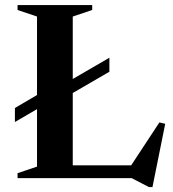

<svg xmlns="http://www.w3.org/2000/svg" viewBox="-20 -705 685 760"><path d="M166 -296 39 -222V-277.5L166 -352L220 -364.5L413 -476.5V-421L220 -309ZM583.5 35.5H569.5L501 0H189V-50.5H549.5L487 -32L611 -220.5L634 -215ZM268 -639.5V0H49.5V-19.5L126.5 -45.5V-639.5L49.5 -665.5V-685H345V-665.5Z"/></svg>

Font: Newsreader 36pt SemiBold
Style: Regular
Weight: 600
Designer: Hugues Gentile
Foundry: Production Type
Version: Version 1.003